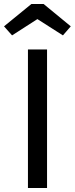

<svg xmlns="http://www.w3.org/2000/svg" viewBox="-34 -935 372 955"><path d="M105 0V-689H200V0ZM26 -759 -14 -804 122 -915H183L318 -804L279 -759L152 -840Z"/></svg>

Font: Feura Sans
Style: Regular
Weight: 400
Designer: Carrois Corporate & Edenspiekermann
Foundry: Carrois Corporate GbR & Edenspiekermann AG
Version: Version 1.001